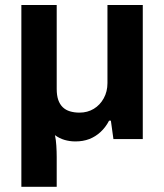

<svg xmlns="http://www.w3.org/2000/svg" viewBox="-20 -546 645 754"><path d="M63.9 187.6V-526.4H202.7V-196.7Q202.7 -171.3 208.7 -153.8Q214.8 -136.3 226.3 -125.1Q237.8 -113.9 254.7 -108.8Q271.7 -103.7 292.3 -103.7Q323.6 -103.7 348.4 -118.7Q373.1 -133.7 387.5 -160.2Q402 -186.6 402 -219.6V-526.4H540.7V0H425.4L415.4 -72.2H408.4Q394.9 -46.2 375 -27.8Q355.2 -9.4 330.8 0Q306.5 9.4 276.1 9.4Q253.7 9.4 233.3 3.4Q212.8 -2.7 195.8 -15.3Q199.8 2.8 201.2 26Q202.7 49.1 202.7 70.2V187.6Z"/></svg>

Font: Archivo SemiBold
Style: Regular
Weight: 600
Designer: Hector Gatti
Foundry: Omnibus-Type
Version: Version 2.001